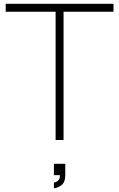

<svg xmlns="http://www.w3.org/2000/svg" viewBox="-20 -740 630 1015"><path d="M265 255V225Q270 225 278 221.2Q286 217.5 291.8 209Q297.5 200.5 296 186H265V126H325V186Q325 224 304 239.5Q283 255 265 255ZM274 0V-678H10V-720H580V-678H316V0Z"/></svg>

Font: Manrope ExtraLight ExtraLight
Style: Regular
Weight: 250
Version: Version 4.501